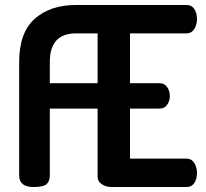

<svg xmlns="http://www.w3.org/2000/svg" viewBox="-20 -751 827 771"><path d="M502 -617V-417H621Q640 -417 651 -401.5Q662 -386 662 -365Q662 -346 651.5 -330.5Q641 -315 621 -315H502V-114H730Q749 -114 760 -97Q771 -80 771 -56Q771 -33 760.5 -16.5Q750 0 730 0H429Q406 0 389 -11Q372 -22 372 -41V-315H180V-46Q180 -23 167 -11.5Q154 0 115 0Q57 0 57 -46V-502Q57 -620 119.5 -675.5Q182 -731 285 -731H730Q750 -731 760.5 -714.5Q771 -698 771 -675Q771 -651 760 -634Q749 -617 730 -617ZM180 -502V-417H372V-617H285Q180 -617 180 -502Z"/></svg>

Font: Dosis
Style: Bold
Weight: 700
Designer: Edgar Tolentino, Pablo Impallari, Igino Marini
Foundry: Edgar Tolentino, Pablo Impallari, Igino Marini
Version: Version 1.007